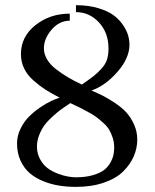

<svg xmlns="http://www.w3.org/2000/svg" viewBox="-20 -711 598 743"><path d="M123 -144Q123 -117.2 134.8 -95.5Q146.5 -73.7 163.6 -60.8Q180.7 -47.9 202.4 -39.6Q224.1 -31.2 241.7 -28.1Q259.3 -24.9 273.9 -24.9Q311 -24.9 338.9 -33Q366.7 -41 382.1 -52.7Q397.5 -64.5 406.7 -80.8Q416 -97.2 418.9 -111.1Q421.9 -125 421.9 -140.1Q421.9 -159.7 416.3 -177.2Q410.6 -194.8 403.1 -208Q395.5 -221.2 380.4 -234.9Q365.2 -248.5 353.8 -257.3Q342.3 -266.1 321 -277.6Q299.8 -289.1 287.6 -295.2Q275.4 -301.3 252 -312Q231.9 -298.8 217.8 -288.6Q203.6 -278.3 184.1 -260.7Q164.6 -243.2 152.6 -227.1Q140.6 -210.9 131.8 -188.7Q123 -166.5 123 -144ZM273.9 -664.1V-690.9Q321.8 -690.9 359.6 -679.7Q397.5 -668.5 419.7 -651.9Q441.9 -635.3 456.3 -613.8Q470.7 -592.3 475.8 -573.7Q481 -555.2 481 -538.1Q481 -485.8 434.1 -432.4Q387.2 -378.9 334 -360.8Q360.4 -349.6 379.4 -339.8Q398.4 -330.1 425.3 -312.3Q452.1 -294.4 469.2 -275.6Q486.3 -256.8 498.8 -229.2Q511.2 -201.7 511.2 -170.9Q511.2 -137.7 497.8 -106.4Q484.4 -75.2 457.3 -48.1Q430.2 -21 382.6 -4.4Q335 12.2 273.9 12.2Q240.2 12.2 209 7.3Q177.7 2.4 147.5 -9.8Q117.2 -22 95.2 -40.8Q73.2 -59.6 59.6 -89.1Q45.9 -118.7 45.9 -155.8Q45.9 -185.1 59.3 -212.6Q72.8 -240.2 92 -259.5Q111.3 -278.8 135.3 -295.2Q159.2 -311.5 178 -320.1Q196.8 -328.6 210.9 -333Q177.7 -350.1 155 -364.7Q132.3 -379.4 108.6 -400.4Q85 -421.4 73 -446.8Q61 -472.2 61 -502Q61 -568.8 116.9 -613.5Q172.9 -658.2 250 -658.2V-630.9Q209.5 -630.9 179.7 -596.2Q149.9 -561.5 149.9 -523.9Q149.9 -502 162.1 -481.2Q174.3 -460.4 197.3 -442.9Q220.2 -425.3 242.9 -411.9Q265.6 -398.4 296.9 -383.8Q326.7 -404.3 343 -417.2Q359.4 -430.2 374 -446.8Q388.7 -463.4 394.3 -481.4Q399.9 -499.5 399.9 -522.9Q399.9 -584.5 362.8 -624.3Q325.7 -664.1 273.9 -664.1Z"/></svg>

Font: Common Serif News
Style: Regular
Weight: 450
Designer: Philipp H. Poll, Khaled Hosny
Foundry: Stefan Peev, Context Ltd.
Version: Version 1.026